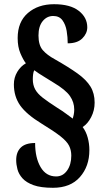

<svg xmlns="http://www.w3.org/2000/svg" viewBox="-20 -780 494 913"><path d="M232 113Q174 113 139.5 100.5Q105 88 87 68Q69 48 63 25Q57 2 57 -19Q57 -57 79 -78.5Q101 -100 147 -100Q147 -30 173 14.5Q199 59 247 59Q279 59 299 31Q319 3 319 -40Q319 -66 308.5 -87Q298 -108 267.5 -132Q237 -156 178 -192Q106 -236 76 -278.5Q46 -321 46 -379Q46 -411 62 -438Q78 -465 103 -479Q90 -496 77 -526.5Q64 -557 64 -599Q64 -676 112.5 -718Q161 -760 237 -760Q314 -760 354.5 -728.5Q395 -697 395 -650Q395 -621 371.5 -597.5Q348 -574 302 -574Q302 -603 297 -633Q292 -663 277 -683.5Q262 -704 233 -704Q203 -704 183 -679.5Q163 -655 163 -611Q163 -565 183.5 -541.5Q204 -518 241 -498Q308 -460 349.5 -430Q391 -400 410.5 -368Q430 -336 430 -292Q430 -255 413.5 -223Q397 -191 373 -176Q389 -155 397 -126Q405 -97 405 -66Q405 11 360 62Q315 113 232 113ZM326 -216Q328 -222 330.5 -234Q333 -246 333 -259Q333 -294 312.5 -323.5Q292 -353 235 -387Q210 -403 186.5 -417Q163 -431 143 -446Q139 -439 137.5 -427Q136 -415 136 -403Q136 -376 147 -355.5Q158 -335 183 -315.5Q208 -296 250 -269Q279 -251 296 -238Q313 -225 326 -216Z"/></svg>

Font: Noto Serif Armenian ExtraCondensed Black
Style: Regular
Weight: 900
Width: 2
Designer: Monotype Design Team
Foundry: Monotype Imaging Inc.
Version: Version 2.008; ttfautohint (v1.8.4.7-5d5b)